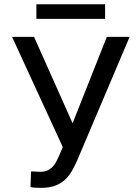

<svg xmlns="http://www.w3.org/2000/svg" viewBox="-20 -887 668 917"><path d="M326.7 -298.3 142.6 -710.9H37.6L279.8 -184.6L261.2 -141.1L249 -115.7Q224.1 -66.4 172.9 -66.4L128.4 -68.4L125.5 5.9Q136.2 10.3 174.8 10.3Q219.2 10.3 248.8 -2.2Q278.3 -14.6 300.3 -38.3Q322.3 -62 347.7 -118.7L599.1 -710.9H490.2ZM481.9 -796.9V-866.7H153.8V-796.9Z"/></svg>

Font: FAU Chimera
Style: Regular
Weight: 400
Version: Version 1.002;hotconv 1.0.117;makeotfexe 2.5.65602